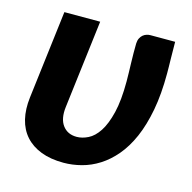

<svg xmlns="http://www.w3.org/2000/svg" viewBox="-83 -598 689 689"><g transform="rotate(15 261.0 -253.5)"><path d="M207 -515 167 -187.5Q161.5 -143 179.8 -118.5Q198 -94 232 -94Q252.5 -94 274.2 -104.8Q296 -115.5 313.8 -142.5Q331.5 -169.5 342.8 -215.8Q354 -262 354 -332.5Q354 -347.5 353.5 -365Q353 -382.5 352.5 -400.8Q352 -419 351.8 -437.5Q351.5 -456 352 -473Q352.5 -484.5 356.5 -492.5Q360.5 -500.5 366.5 -505.5Q372.5 -510.5 379.8 -512.8Q387 -515 393.5 -515H485.5Q485.5 -502.5 485.8 -486Q486 -469.5 486.2 -453Q486.5 -436.5 486.8 -421.8Q487 -407 487 -397.5Q487 -321 475.8 -261Q464.5 -201 444.8 -156Q425 -111 398.5 -79.8Q372 -48.5 341.2 -29Q310.5 -9.5 277 -0.8Q243.5 8 210.5 8Q162 8 126.5 -5.8Q91 -19.5 68.5 -44.8Q46 -70 37.2 -106.2Q28.5 -142.5 34 -187.5L74 -515Z"/></g></svg>

Font: Lato Heavy
Style: Italic
Weight: 800
Italic angle: -7°
Designer: Lukasz Dziedzic
Foundry: tyPoland Lukasz Dziedzic
Version: Version 2.007; 2014-02-27